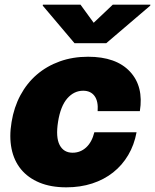

<svg xmlns="http://www.w3.org/2000/svg" viewBox="-20 -797 668 827"><path d="M29.8 -271.3Q40.1 -334.9 68 -386.9Q95.9 -438.9 138.7 -475.7Q181.5 -512.4 237.4 -532.5Q293.3 -552.6 359.4 -552.6Q480.1 -552.6 539.8 -488.6Q599.4 -424.7 582.4 -318.2H400.6Q403.8 -361.2 387.1 -383.7Q370.4 -406.2 338.1 -406.2Q298.7 -406.2 269.7 -373Q240.8 -339.8 230.1 -272.7Q219.5 -205.6 236.9 -172.4Q254.3 -139.2 292.6 -139.2Q326 -139.2 350.9 -161.8Q375.7 -184.3 386.4 -227.3H568.2Q558.2 -172.9 532.3 -129.1Q506.4 -85.2 467.3 -54.3Q428.3 -23.4 377.1 -6.7Q326 9.9 265.6 9.9Q199.2 9.9 150 -10.5Q100.9 -30.9 70.5 -67.8Q40.1 -104.8 29.7 -156.6Q19.2 -208.5 29.8 -271.3ZM164.8 -777H326.7L383.5 -698.9L465.9 -777H627.8L627.1 -772.7L437.5 -610.8H301.1L164.1 -772.7Z"/></svg>

Font: Inter P Black
Style: Italic
Weight: 900
Italic angle: -9.40001°
Designer: Rasmus Andersson
Foundry: rsms
Version: Version 3.018;git-588b23468